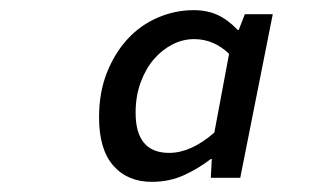

<svg xmlns="http://www.w3.org/2000/svg" viewBox="-20 -740 640 378"><path d="M279 -382Q231 -382 203 -414Q175 -446 175 -509Q175 -558 190.5 -597Q206 -636 231.5 -663.5Q257 -691 291 -705.5Q325 -720 361 -720Q388 -720 408.5 -710.5Q429 -701 448 -681H450L462 -712H517L453 -390H395L397 -427H395Q372 -409 343 -395.5Q314 -382 279 -382ZM313 -439Q356 -439 402 -479L431 -634Q401 -663 362 -663Q340 -663 319.5 -652.5Q299 -642 283 -623.5Q267 -605 257 -578Q247 -551 247 -518Q247 -439 313 -439Z"/></svg>

Font: Source Code Pro Medium
Style: Italic
Weight: 500
Italic angle: -11°
Monospace: yes
Designer: Paul D. Hunt, Teo Tuominen
Foundry: Adobe Systems Incorporated
Version: Version 1.050;PS 1.000;hotconv 16.6.51;makeotf.lib2.5.65220